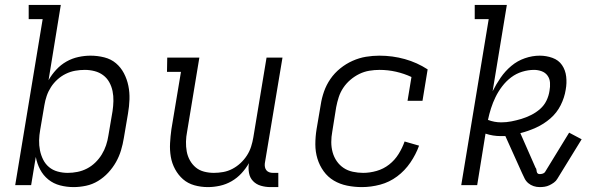

<svg xmlns="http://www.w3.org/2000/svg" viewBox="-20 -755 2440 783"><path d="M280 8Q252 8 225 1Q198 -6 177 -23Q156 -40 143.5 -64Q131 -88 126 -115L107 0H42L154 -677H97V-735H228L178 -428Q191 -451 209.5 -471Q228 -491 251 -504Q274 -517 299.5 -522.5Q325 -528 349 -528Q378 -528 405.5 -521Q433 -514 453 -497Q473 -480 485.5 -456Q498 -432 503.5 -405Q509 -378 508 -349.5Q507 -321 502 -292L485 -192Q481 -167 473.5 -142Q466 -117 453 -94Q440 -71 421.5 -51Q403 -31 380 -17Q357 -3 331 2.5Q305 8 280 8ZM256 -50Q276 -50 296 -54Q316 -58 334.5 -67.5Q353 -77 368.5 -92Q384 -107 395 -125Q406 -143 412.5 -162.5Q419 -182 422 -202L439 -302Q442 -322 442.5 -343Q443 -364 439 -383.5Q435 -403 425.5 -420Q416 -437 400.5 -448.5Q385 -460 365.5 -465Q346 -470 326 -470Q306 -470 286.5 -466.5Q267 -463 248.5 -454Q230 -445 214.5 -431Q199 -417 188 -400Q177 -383 170.5 -364Q164 -345 161 -326L144 -226Q140 -204 139.5 -183Q139 -162 143 -142Q147 -122 156 -104Q165 -86 180 -73.5Q195 -61 215 -55.5Q235 -50 256 -50Z M828 8Q799 8 772.5 0.5Q746 -7 726.5 -24Q707 -41 694 -65Q681 -89 676.5 -116Q672 -143 673.5 -171Q675 -199 679 -228L718 -462H661L662 -520H793L743 -218Q739 -198 738.5 -177.5Q738 -157 741.5 -137.5Q745 -118 754.5 -101Q764 -84 778.5 -72Q793 -60 812.5 -55Q832 -50 852 -50Q871 -50 890.5 -53.5Q910 -57 928 -66.5Q946 -76 961 -90Q976 -104 987 -121Q998 -138 1004 -157Q1010 -176 1013 -194L1067 -520H1132L1060 -89Q1059 -81 1060.5 -73.5Q1062 -66 1066.5 -60.5Q1071 -55 1078 -52.5Q1085 -50 1093 -50H1115V8H1083Q1063 8 1044 2.5Q1025 -3 1012 -16.5Q999 -30 995.5 -49.5Q992 -69 995 -89L996 -91Q983 -68 965 -48.5Q947 -29 924.5 -16Q902 -3 877 2.5Q852 8 828 8Z M1456 8Q1425 8 1395.5 2Q1366 -4 1341.5 -18.5Q1317 -33 1300 -56.5Q1283 -80 1274.5 -108Q1266 -136 1266 -166.5Q1266 -197 1271 -228L1288 -328Q1292 -355 1301.5 -382Q1311 -409 1327.5 -433Q1344 -457 1367.5 -476Q1391 -495 1418 -507Q1445 -519 1472.5 -523.5Q1500 -528 1527 -528Q1581 -528 1631 -514Q1681 -500 1724 -472L1703 -344H1642L1658 -441Q1628 -455 1595 -462.5Q1562 -470 1528 -470Q1507 -470 1486 -466.5Q1465 -463 1445.5 -453.5Q1426 -444 1409 -429.5Q1392 -415 1380 -397Q1368 -379 1361.5 -359Q1355 -339 1351 -318L1335 -218Q1331 -197 1331 -175.5Q1331 -154 1336.5 -134Q1342 -114 1353.5 -97.5Q1365 -81 1381.5 -70Q1398 -59 1419 -54.5Q1440 -50 1461 -50Q1488 -50 1516 -58Q1544 -66 1567 -84Q1590 -102 1605.5 -127Q1621 -152 1630 -178L1689 -161Q1676 -125 1653.5 -92Q1631 -59 1599.5 -35.5Q1568 -12 1530.5 -2Q1493 8 1456 8Z M2181 8Q2168 8 2156 4Q2144 0 2134.5 -8Q2125 -16 2119.5 -27Q2114 -38 2109 -49L2041 -200H2022Q2006 -200 1990.5 -202.5Q1975 -205 1960 -210L1926 0H1861L1973 -677H1916V-735H2047L1989 -383Q2003 -411 2021.5 -438Q2040 -465 2065 -486Q2090 -507 2120.5 -517.5Q2151 -528 2181 -528Q2208 -528 2233 -519Q2258 -510 2272 -489.5Q2286 -469 2289 -442.5Q2292 -416 2287 -389Q2282 -357 2266.5 -326Q2251 -295 2224.5 -272Q2198 -249 2166 -234.5Q2134 -220 2102 -212L2164 -71Q2167 -68 2167.5 -63.5Q2168 -59 2169 -54.5Q2170 -50 2173 -47.5Q2176 -45 2181 -45Q2187 -45 2193.5 -47Q2200 -49 2203 -54L2301 -214L2352 -187L2253 -26Q2248 -17 2239 -10.5Q2230 -4 2220.5 0.5Q2211 5 2201 6.5Q2191 8 2181 8ZM2024 -256Q2045 -256 2065.5 -260Q2086 -264 2106 -270Q2126 -276 2146 -286Q2166 -296 2182.5 -310.5Q2199 -325 2208.5 -344.5Q2218 -364 2221 -385Q2224 -401 2223 -417.5Q2222 -434 2213 -446.5Q2204 -459 2189 -464.5Q2174 -470 2158 -470Q2134 -470 2109.5 -462.5Q2085 -455 2064.5 -439.5Q2044 -424 2028 -403Q2012 -382 2001 -359.5Q1990 -337 1982.5 -313.5Q1975 -290 1970 -266Q1983 -261 1996.5 -258.5Q2010 -256 2024 -256Z"/></svg>

Font: Iosevka HT Light Extended
Style: Italic
Weight: 300
Width: 7
Italic angle: -9°
Monospace: yes
Designer: Belleve Invis
Foundry: Belleve Invis
Version: Version 32.3.0; ttfautohint (v1.8.4)